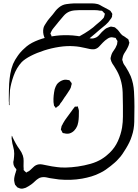

<svg xmlns="http://www.w3.org/2000/svg" viewBox="-20 -980 814 1134"><path d="M774 -352V-349Q774 -306 773 -261Q772 -216 759 -178Q753 -158 744 -139.5Q735 -121 724 -103Q714 -87 703.5 -71Q693 -55 679 -41Q669 -29 657 -19Q645 -9 633 1Q619 12 604 22.5Q589 33 572 41Q547 54 520 62Q493 70 465 75Q431 81 397 82Q363 83 329 80Q315 78 301.5 76Q288 74 274 72Q265 70 255.5 68Q246 66 237 66Q233 66 226.5 67Q220 68 215 70Q212 71 206 75Q195 82 185.5 91.5Q176 101 165 109Q150 120 132 129Q126 131 118 133Q110 135 104 134Q101 134 98.5 133Q96 132 93 131Q91 130 88 129Q85 128 83 127Q81 125 78.5 122Q76 119 74 117Q73 115 71.5 113.5Q70 112 69 111Q68 109 67.5 105.5Q67 102 66 100Q62 86 64 72.5Q66 59 70 46Q72 41 73 37Q74 33 75 29Q78 24 77 23Q77 20 73.5 15.5Q70 11 68 9Q59 -4 59 -17Q58 -22 59 -26.5Q60 -31 61 -35Q62 -45 63 -54Q64 -63 64 -72Q64 -93 58 -113Q52 -133 50 -153Q49 -158 48.5 -163Q48 -168 49 -172Q50 -174 49.5 -176Q49 -178 50 -178Q51 -178 51 -177Q51 -176 52 -176L55 -168Q60 -159 64 -150Q68 -141 73 -133Q83 -115 95.5 -98Q108 -81 115 -61Q120 -45 119.5 -29.5Q119 -14 119 2Q119 6 119.5 10Q120 14 120 19Q120 20 119.5 21.5Q119 23 120 25Q121 26 124 28.5Q127 31 128 33Q130 34 132 36Q134 38 135 39Q137 39 138 38Q139 37 140 36Q153 31 159 24Q170 13 181 3.5Q192 -6 207 -9Q218 -11 230.5 -8.5Q243 -6 253 -4Q270 0 286 2.5Q302 5 318 7Q337 10 369 9.5Q401 9 439.5 3.5Q478 -2 515 -12.5Q552 -23 581 -41Q594 -49 606 -58.5Q618 -68 628 -78Q659 -108 676.5 -147Q694 -186 701 -227Q706 -259 706 -291Q706 -323 706 -354Q706 -392 704.5 -434Q703 -476 691 -514Q681 -546 662 -576Q658 -583 653.5 -590Q649 -597 644 -604Q643 -607 641 -610Q639 -613 638 -616Q637 -621 635 -625.5Q633 -630 633 -634Q633 -639 635 -645Q639 -665 651 -680.5Q663 -696 670 -715Q672 -719 672 -723Q672 -727 673 -731Q673 -733 673.5 -734.5Q674 -736 674 -737Q673 -739 671 -742.5Q669 -746 667 -748Q666 -750 665 -752.5Q664 -755 663 -756Q661 -757 657.5 -757Q654 -757 652 -758Q644 -760 641 -760Q628 -760 616 -752Q599 -741 587 -728Q576 -716 564.5 -704Q553 -692 536 -689Q524 -688 510.5 -690.5Q497 -693 486 -696Q469 -700 451.5 -703Q434 -706 416 -707Q376 -710 330 -703Q284 -696 240.5 -682Q197 -668 162 -650Q127 -632 108 -613Q77 -579 60.5 -532.5Q44 -486 39 -448Q38 -434 37.5 -419Q37 -404 36 -389V-367Q36 -366 36.5 -363Q37 -360 36 -359Q35 -358 34 -359Q33 -360 33 -361Q32 -363 32.5 -366.5Q33 -370 33 -372Q32 -378 32 -384.5Q32 -391 32 -397Q32 -419 32.5 -441Q33 -463 34 -485Q36 -515 41 -544.5Q46 -574 57 -602Q68 -627 84 -649Q101 -674 124 -694Q149 -719 187.5 -736Q226 -753 269.5 -762Q313 -771 353 -772Q410 -774 464 -763Q478 -760 490.5 -757Q503 -754 516 -753Q519 -753 522.5 -752.5Q526 -752 530 -753Q553 -757 567 -774.5Q581 -792 597 -805Q608 -815 625 -820Q628 -821 631 -822Q634 -823 636 -823Q638 -823 641 -822Q644 -821 647 -821Q649 -820 652 -820Q655 -820 657 -819Q659 -818 661.5 -816Q664 -814 666 -812Q677 -804 684.5 -792.5Q692 -781 702 -772Q709 -768 716 -763.5Q723 -759 729 -754Q731 -753 734 -751Q737 -749 738 -747Q740 -745 740 -741.5Q740 -738 741 -736Q742 -735 743 -732.5Q744 -730 744 -728Q744 -726 743 -724Q742 -722 742 -720Q740 -710 733 -697Q726 -683 716.5 -669Q707 -655 704 -638Q702 -632 702 -628Q702 -626 703 -623Q704 -620 705 -618Q707 -608 712 -600Q717 -592 723 -584Q731 -571 738.5 -557.5Q746 -544 752 -530Q769 -487 771.5 -438.5Q774 -390 774 -352ZM400 -493Q401 -492 402 -491Q403 -490 403 -488Q404 -486 403 -481.5Q402 -477 401 -475Q400 -464 393 -452Q387 -442 380 -432Q373 -422 366 -411L364 -409Q357 -399 351 -389Q345 -379 337 -370Q332 -359 325 -354Q322 -353 319.5 -350.5Q317 -348 314 -346Q313 -345 312 -344Q311 -343 309 -343Q308 -343 306.5 -346Q305 -349 304 -350Q303 -351 301.5 -353Q300 -355 299 -356Q298 -360 297.5 -366.5Q297 -373 296 -377Q295 -396 297 -415.5Q299 -435 303 -453Q305 -461 308.5 -468Q312 -475 316 -482Q327 -496 344.5 -504Q362 -512 378 -508Q381 -507 385 -507Q389 -507 391 -505Q393 -503 395.5 -499Q398 -495 400 -493ZM344 -236Q346 -240 348.5 -243.5Q351 -247 352 -251Q363 -271 377.5 -289.5Q392 -308 405 -327Q408 -332 411 -335.5Q414 -339 417 -343Q419 -347 422 -350Q424 -351 427 -350.5Q430 -350 431 -350Q432 -350 435 -351Q438 -352 439 -351Q441 -350 440.5 -348.5Q440 -347 441 -345Q443 -341 444 -336Q445 -331 446 -326Q446 -309 445.5 -291.5Q445 -274 442 -257L441 -254Q440 -250 439 -245Q438 -240 436 -236Q430 -221 418.5 -209Q407 -197 391 -192Q376 -188 359 -193Q354 -193 350 -195Q349 -197 347 -201Q345 -205 344 -207Q343 -209 341.5 -211Q340 -213 340 -214Q339 -216 340 -218.5Q341 -221 341 -222ZM37 -272Q37 -274 37 -274ZM567 -803Q554 -792 541 -780.5Q528 -769 514 -758Q503 -748 490.5 -739Q478 -730 464 -723Q454 -719 443.5 -716.5Q433 -714 422 -712Q410 -711 397.5 -710.5Q385 -710 372 -710Q357 -710 336 -710.5Q315 -711 294 -716Q273 -721 258 -735Q252 -741 248 -748Q244 -755 241 -762Q231 -789 237 -815Q239 -823 244 -831.5Q249 -840 254 -847Q262 -860 272 -871.5Q282 -883 292 -895Q300 -906 308.5 -916.5Q317 -927 327 -935Q347 -952 371 -955.5Q395 -959 417 -960H489Q506 -960 523 -960Q540 -960 556 -956Q564 -954 571 -950Q578 -946 585 -942L619 -924Q622 -922 626 -920Q630 -918 633 -915L637 -908Q639 -906 641 -903Q643 -900 643 -898Q644 -897 643 -894.5Q642 -892 642 -890Q642 -887 642 -884Q642 -881 640 -878Q639 -875 637 -872Q635 -869 633 -867Q621 -848 603.5 -833Q586 -818 567 -803ZM326 -851Q319 -842 311.5 -833Q304 -824 296 -814Q293 -810 289.5 -805.5Q286 -801 284 -796Q283 -793 280.5 -788.5Q278 -784 278 -781Q278 -780 279.5 -777.5Q281 -775 282 -774Q284 -765 287 -761Q289 -760 290 -760Q291 -760 292 -759Q296 -758 300 -756Q304 -754 308 -752Q317 -750 327.5 -750Q338 -750 348 -750Q364 -750 381 -750Q398 -750 414 -752Q429 -755 455 -769Q481 -783 507 -801Q533 -819 548 -834Q557 -842 566.5 -849.5Q576 -857 584 -866Q586 -868 589 -871Q592 -874 593 -876Q595 -880 596 -884.5Q597 -889 598 -893Q598 -895 599 -896.5Q600 -898 599 -899Q599 -901 597.5 -901.5Q596 -902 595 -903Q593 -905 590 -909Q587 -913 584 -915Q581 -917 577 -917Q573 -917 570 -917Q557 -920 542.5 -920Q528 -920 514 -920H445Q432 -920 418 -918.5Q404 -917 391 -912Q371 -904 356 -886.5Q341 -869 326 -851Z"/></svg>

Font: Rubik Vinyl
Style: Regular
Weight: 400
Designer: Hubert and Fischer, NaN
Foundry: Hubert and Fischer, NaN
Version: Version 2.200